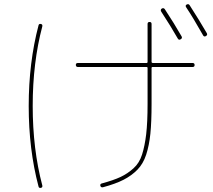

<svg xmlns="http://www.w3.org/2000/svg" viewBox="-20 -867 1040 937"><path d="M847.7 -678.7Q814.5 -737.3 766.6 -810.5Q761.7 -819.3 769.5 -825.2Q778.3 -830.1 784.2 -822.3Q831.1 -751 866.2 -689.5Q871.1 -680.7 861.8 -675.3Q852.5 -669.9 847.7 -678.7ZM905.3 -841.8Q953.1 -767.6 989.3 -705.1Q994.1 -696.3 984.9 -690.9Q975.6 -685.5 970.7 -695.3Q920.9 -783.2 888.7 -831.1Q882.8 -839.8 890.6 -844.7Q900.4 -849.6 905.3 -841.8ZM179.7 49.8Q169.9 51.8 168 43Q120.1 -137.7 120.1 -349.6Q120.1 -561.5 168 -743.2Q169.9 -752 179.7 -750Q188.5 -748 186.5 -738.3Q139.6 -561.5 139.6 -350.1Q139.6 -138.7 186.5 38.1Q188.5 47.9 179.7 49.8ZM360.4 -540Q350.6 -540 350.1 -549.8Q349.6 -559.6 360.4 -559.6H695.3Q700.2 -559.6 700.2 -565.4V-750Q700.2 -759.8 710 -759.8Q719.7 -759.8 719.7 -750V-565.4Q719.7 -560.5 724.6 -559.6H919.9Q929.7 -559.6 929.7 -549.8Q929.7 -540 919.9 -540H724.6Q719.7 -540 719.7 -535.2V-360.4Q719.7 -272.5 713.9 -214.8Q708 -157.2 693.4 -112.3Q678.7 -67.4 650.4 -38.6Q622.1 -9.8 583 10.3Q543.9 30.3 482.4 46.9Q472.7 48.8 469.7 40Q467.8 30.3 476.6 28.3Q534.2 12.7 568.4 -3.4Q602.5 -19.5 631.3 -45.4Q660.2 -71.3 673.3 -112.8Q686.5 -154.3 693.4 -211.9Q700.2 -269.5 700.2 -360.4V-535.2Q700.2 -540 695.3 -540Z"/></svg>

Font: Rounded-X Mgen+ 1m thin
Style: Regular
Weight: 100
Designer: [Source Han Sans]
Ryoko NISHIZUKA  (kana & ideographs); Paul D. Hunt (Latin, Greek & Cyrillic); Wenlong ZHANG  (bopomofo
Version: Version 1.059.20150602